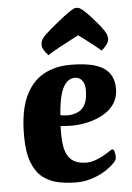

<svg xmlns="http://www.w3.org/2000/svg" viewBox="-55 -822 602 876"><g transform="rotate(-5 245.5 -383.5)"><path d="M259.6 13Q217.4 13 177.9 4.9Q138.5 -3.2 107.4 -26.6Q76.4 -50.1 58 -96.6Q39.6 -143.1 39.6 -219.7Q39.6 -331.5 70.2 -398.2Q100.8 -465 154.5 -494.5Q208.1 -524 277 -524Q382.7 -524 429.5 -493.1Q476.4 -462.3 476.4 -397.9Q476.4 -358.4 457.3 -329.5Q438.1 -300.6 405.7 -282.5Q373.3 -264.3 335.3 -255.6Q297.2 -246.8 258.7 -246.8Q245.8 -246.8 233.2 -247.7Q220.5 -248.5 209.6 -249.5Q209.3 -242.3 209.2 -231.8Q209.1 -221.4 209.1 -211.9Q209.1 -158.7 221.1 -128.5Q233.1 -98.4 256.4 -85.7Q279.7 -73.1 313.4 -73.1Q331.6 -73.1 350.5 -79.4Q369.5 -85.7 386.4 -94.8Q403.4 -103.9 414.9 -111.4Q423.4 -117.4 427.9 -120Q432.4 -122.6 435.4 -122.6Q441.9 -122.6 445.1 -111.5Q448.2 -100.4 448.2 -85.3Q448.2 -81.3 445.7 -74.9Q443.2 -68.5 435.2 -60.5Q402.4 -27.2 355.2 -7.1Q308.1 13 259.6 13ZM213 -299.8Q215.5 -298.3 227.4 -296.6Q239.3 -294.9 255.9 -295.6Q279 -297.9 298 -307.8Q316.9 -317.6 327.9 -340.7Q338.9 -363.9 338.9 -404.7Q338.9 -430.9 326.4 -447.1Q314 -463.3 292.7 -463.3Q274.2 -463.3 257.6 -449.3Q240.9 -435.3 229.3 -399.8Q217.7 -364.3 213 -299.8ZM183.4 -576.1Q168.8 -591 162.2 -602.9Q155.5 -614.8 155.5 -624Q155.5 -631.8 157.4 -640Q159.3 -648.1 165.8 -656.6Q169.8 -662.6 180.9 -673.2Q192 -683.8 207.1 -696.5Q222.2 -709.2 238.8 -722.7Q255.4 -736.1 270.9 -748Q286.4 -759.8 298.2 -767.6Q309 -774.6 314.9 -777.5Q320.8 -780.4 329.1 -780.4Q337.1 -780.4 342.5 -777.5Q347.9 -774.6 356.9 -767.6Q376.5 -750.9 396.7 -727.9Q417 -704.9 433.3 -684.3Q449.5 -663.8 454.2 -653.3Q457.5 -646.6 458.9 -640.1Q460.4 -633.6 460.4 -626.6Q460.4 -617.3 452.1 -604Q443.7 -590.7 425.8 -576.1Q422.1 -580.4 410.1 -590.1Q398 -599.8 382.5 -612Q367 -624.2 351.7 -635.7Q336.3 -647.3 325.6 -655Q310.4 -647.5 288.8 -636Q267.2 -624.5 244.9 -612.8Q222.7 -601.1 205.8 -591.1Q188.9 -581.2 183.4 -576.1Z"/></g></svg>

Font: Briem Hand Thin
Style: Regular
Weight: 100
Designer: Gunnlaugur SE Briem, Eben Sorkin
Foundry: Sorkin Type Co.
Version: Version 1.003